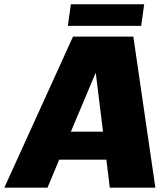

<svg xmlns="http://www.w3.org/2000/svg" viewBox="-20 -870 740 890"><path d="M490.2 0H488.8L473.1 -129.9H254.4L200.2 0H0L318.4 -700.2H598.1L700.2 0ZM423.8 -533.2 308.6 -259.8H457.5ZM308.6 -850.1H648.4L634.3 -750H294.4Z"/></svg>

Font: Fivo Sans Heavy
Style: Regular
Weight: 900
Designer: Alexander Slobzheninov
Foundry: Alexander Slobzheninov
Version: 1.0